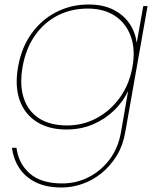

<svg xmlns="http://www.w3.org/2000/svg" viewBox="-20 -567 711 851"><path d="M372 -547Q437 -547 482.5 -524Q528 -501 554 -462.5Q580 -424 586 -377L615 -540H634L535 20Q525 78 497 123.5Q469 169 430 200.5Q391 232 345.5 248Q300 264 253 264Q186 264 139.5 241.5Q93 219 66.5 179.5Q40 140 33 88H53Q62 158 112 202Q162 246 256 246Q318 246 372.5 218.5Q427 191 465.5 140Q504 89 516 20L548 -164Q526 -117 486 -78Q446 -39 392.5 -16Q339 7 274 7Q197 7 143.5 -26.5Q90 -60 67.5 -122Q45 -184 60 -270Q75 -356 119.5 -418Q164 -480 229.5 -513.5Q295 -547 372 -547ZM567 -270Q581 -348 559.5 -406.5Q538 -465 489 -497Q440 -529 369 -529Q295 -529 235 -498Q175 -467 134.5 -409Q94 -351 80 -270Q66 -190 85.5 -131.5Q105 -73 154 -42Q203 -11 277 -11Q348 -11 408.5 -43.5Q469 -76 511 -134Q553 -192 567 -270Z"/></svg>

Font: Poppins Variable
Style: Italic
Weight: 100
Italic angle: -10°
Designer: Jonny Pinhorn
Foundry: Indian Type Foundry
Version: Version 6.000